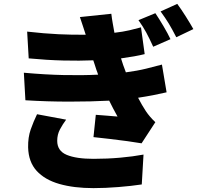

<svg xmlns="http://www.w3.org/2000/svg" viewBox="-20 -894 1040 990"><path d="M781 -826Q800 -798 823 -759Q846 -720 859 -692L770 -653Q750 -697 734 -726.5Q718 -756 694 -790ZM894 -874Q914 -847 938 -809Q962 -771 977 -744L889 -702Q867 -745 850 -773Q833 -801 808 -835ZM103 -519Q213 -509 309 -507Q405 -505 486 -509Q484 -516 481.5 -522Q479 -528 477 -534Q473 -548 468.5 -560.5Q464 -573 461 -583Q391 -580 307 -582Q223 -584 128 -593L120 -731Q208 -721 282 -717.5Q356 -714 422 -715Q415 -737 407.5 -759.5Q400 -782 392 -806L554 -823Q557 -797 561.5 -772.5Q566 -748 570 -725Q614 -730 648 -738Q682 -746 707 -753L726 -615Q678 -603 604 -593Q607 -585 609.5 -576Q612 -567 615 -559Q618 -551 621.5 -541.5Q625 -532 629 -521Q689 -529 733.5 -540Q778 -551 815 -561L839 -418Q805 -410 768.5 -403Q732 -396 692 -390Q711 -353 732 -321Q752 -291 781 -264L710 -155Q682 -160 638 -166Q594 -172 547 -177.5Q500 -183 462 -187L474 -302Q500 -300 532.5 -297.5Q565 -295 586 -293Q574 -314 563.5 -334.5Q553 -355 543 -375Q451 -370 337 -370Q223 -370 111 -377ZM321 -277Q303 -253 289 -226.5Q275 -200 275 -168Q275 -116 324 -95.5Q373 -75 462 -75Q533 -75 600 -81Q667 -87 720 -97L711 57Q659 65 590.5 70.5Q522 76 462 76Q361 76 286 54.5Q211 33 169 -13Q127 -59 125 -134Q124 -186 138.5 -227Q153 -268 171 -305Z"/></svg>

Font: Source Han Sans CN Heavy
Style: Regular
Weight: 900
Designer: Ryoko NISHIZUKA 西塚涼子 (kana, bopomofo & ideographs); Paul D. Hunt (Latin, Greek & Cyrillic); Sandoll Communications 산돌커뮤니
Foundry: Adobe
Version: Version 2.000;hotconv 1.0.107;makeotfexe 2.5.65593